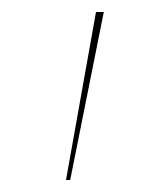

<svg xmlns="http://www.w3.org/2000/svg" viewBox="-20 -720 263 320"><path d="M140 -700H153L97 -420H90Z"/></svg>

Font: Jost* Hairline
Style: Regular
Weight: 100
Version: Version 3.7